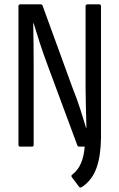

<svg xmlns="http://www.w3.org/2000/svg" viewBox="-20 -675 550 884"><path d="M344 185 311 141Q305 133 315 127Q363 90 370 0H345Q338 0 336 -6L198 -378Q179 -429 163.5 -476.5Q148 -524 135 -568H133Q134 -522 134.5 -469.5Q135 -417 135 -372V-9Q135 0 128 0H72Q65 0 65 -9V-646Q65 -655 73 -655H167Q174 -655 176 -649L316 -265Q334 -221 349.5 -172.5Q365 -124 376 -87H378Q377 -127 375.5 -178Q374 -229 374 -269V-646Q374 -655 383 -655H437Q445 -655 445 -646V-40Q444 44 424 99Q404 154 359 185Q348 192 344 185Z"/></svg>

Font: Sofia Sans Cond
Style: Regular
Weight: 400
Width: 3
Designer: Botio Nikoltchev, Ani Petrova
Foundry: lettersoup
Version: Version 4.100; ttfautohint (v1.8.3)